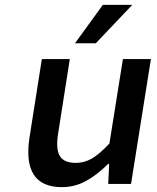

<svg xmlns="http://www.w3.org/2000/svg" viewBox="-20 -751 640 784"><path d="M286.1 -574.2 399.9 -731H520L371.1 -574.2ZM232.9 13.2Q67.9 13.2 101.1 -193.8L150.9 -509.8H265.1L217.8 -209Q207 -145 223.4 -115.5Q239.7 -85.9 290 -85.9Q324.7 -85.9 355.7 -104Q386.7 -122.1 426.8 -165L481.9 -509.8H596.2L515.1 0H421.9L425.8 -82H421.9Q376 -36.1 330.3 -11.5Q284.7 13.2 232.9 13.2Z"/></svg>

Font: Office Code Pro Medium Italic
Style: Regular
Weight: 500
Italic angle: -9°
Designer: Nathan Rutzky & Paul D. Hunt
Foundry: Adobe Systems Incorporated
Version: Version 1.004;PS 001.004;hotconv 1.0.70;makeotf.lib2.5.58329